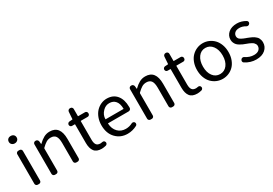

<svg xmlns="http://www.w3.org/2000/svg" viewBox="34 -1712 3787 2663"><g transform="rotate(-30 1928.0 -380.0)"><path d="M127 0Q112.3 0 102.1 -10.3Q91.8 -20.5 91.8 -35.2V-508.8Q91.8 -522.5 102.1 -532.7Q112.3 -543 127 -543H148.4Q163.1 -543 172.9 -532.7Q182.6 -522.5 182.6 -508.8V-35.2Q182.6 -20.5 172.9 -10.3Q163.1 0 148.4 0ZM75.2 -713.9Q75.2 -741.2 92.8 -757.3Q110.4 -773.4 138.2 -773.4Q166 -773.4 183.6 -757.3Q201.2 -741.2 201.2 -713.9Q201.2 -688.5 183.1 -671.9Q165 -655.3 138.2 -655.3Q111.3 -655.3 93.3 -671.9Q75.2 -688.5 75.2 -713.9Z M401.4 0Q386.7 0 376.5 -10.3Q366.2 -20.5 366.2 -35.2V-508.8Q366.2 -522.5 376.5 -532.7Q386.7 -543 401.4 -543H407.2Q421.9 -543 432.6 -533.2Q443.4 -523.4 445.3 -508.8L449.2 -466.8Q449.2 -464.8 450.7 -464.8Q452.1 -464.8 453.1 -465.8Q498 -509.8 541 -533.2Q584 -556.6 634.8 -556.6Q800.8 -556.6 800.8 -343.8V-35.2Q800.8 -20.5 790.5 -10.3Q780.3 0 765.6 0H744.1Q729.5 0 719.2 -10.3Q709 -20.5 709 -35.2V-332Q709 -408.2 684.6 -442.4Q660.2 -476.6 606.4 -476.6Q567.4 -476.6 535.6 -458Q503.9 -439.5 460.9 -397.5Q457 -393.6 457 -389.6V-35.2Q457 -20.5 447.3 -10.3Q437.5 0 422.9 0Z M1147.5 12.7Q1064.5 12.7 1028.8 -34.2Q993.2 -81.1 993.2 -168V-464.8Q993.2 -468.8 988.3 -468.8H946.3Q931.6 -468.8 921.9 -479Q912.1 -489.3 912.1 -503.9Q912.1 -517.6 921.9 -528.3Q931.6 -539.1 946.3 -540L992.2 -543Q997.1 -543 997.1 -547.9L1004.9 -660.2Q1005.9 -674.8 1016.6 -685.1Q1027.3 -695.3 1042 -695.3H1048.8Q1063.5 -695.3 1073.7 -685.1Q1084 -674.8 1084 -660.2V-547.9Q1084 -543 1087.9 -543H1196.3Q1210.9 -543 1220.7 -532.7Q1230.5 -522.5 1230.5 -508.8V-503.9Q1230.5 -489.3 1220.7 -479Q1210.9 -468.8 1196.3 -468.8H1087.9Q1084 -468.8 1084 -464.8V-166Q1084 -113.3 1103 -86.9Q1122.1 -60.5 1168 -60.5Q1179.7 -60.5 1196.3 -64.5Q1210.9 -68.4 1223.1 -61.5Q1235.4 -54.7 1238.3 -41L1239.3 -40Q1240.2 -35.2 1240.2 -31.2Q1240.2 -21.5 1235.4 -13.7Q1228.5 -1 1214.8 2.9Q1175.8 12.7 1147.5 12.7Z M1562.5 12.7Q1451.2 12.7 1377 -64Q1302.7 -140.6 1302.7 -271.5Q1302.7 -335 1323.2 -389.6Q1343.8 -444.3 1377.9 -480.5Q1412.1 -516.6 1456.5 -536.6Q1501 -556.6 1547.9 -556.6Q1650.4 -556.6 1707 -488.3Q1763.7 -419.9 1763.7 -301.8Q1763.7 -293 1763.7 -284.2Q1762.7 -269.5 1751.5 -259.8Q1740.2 -250 1725.6 -250H1398.4Q1393.6 -250 1394.5 -245.1Q1399.4 -160.2 1448.7 -109.9Q1498 -59.6 1574.2 -59.6Q1630.9 -59.6 1680.7 -85.9Q1692.4 -91.8 1706.1 -88.4Q1719.7 -85 1726.6 -73.2Q1733.4 -60.5 1730 -46.4Q1726.6 -32.2 1713.9 -25.4Q1641.6 12.7 1562.5 12.7ZM1393.6 -318.4Q1393.6 -315.4 1397.5 -315.4H1679.7Q1683.6 -315.4 1683.6 -319.3Q1683.6 -319.3 1683.6 -319.3Q1682.6 -399.4 1647.5 -441.9Q1612.3 -484.4 1548.8 -484.4Q1490.2 -484.4 1446.3 -439.5Q1393.6 -386.7 1393.6 -318.4Z M1932.6 0Q1918 0 1907.7 -10.3Q1897.5 -20.5 1897.5 -35.2V-508.8Q1897.5 -522.5 1907.7 -532.7Q1918 -543 1932.6 -543H1938.5Q1953.1 -543 1963.9 -533.2Q1974.6 -523.4 1976.6 -508.8L1980.5 -466.8Q1980.5 -464.8 1981.9 -464.8Q1983.4 -464.8 1984.4 -465.8Q2029.3 -509.8 2072.3 -533.2Q2115.2 -556.6 2166 -556.6Q2332 -556.6 2332 -343.8V-35.2Q2332 -20.5 2321.8 -10.3Q2311.5 0 2296.9 0H2275.4Q2260.7 0 2250.5 -10.3Q2240.2 -20.5 2240.2 -35.2V-332Q2240.2 -408.2 2215.8 -442.4Q2191.4 -476.6 2137.7 -476.6Q2098.6 -476.6 2066.9 -458Q2035.2 -439.5 1992.2 -397.5Q1988.3 -393.6 1988.3 -389.6V-35.2Q1988.3 -20.5 1978.5 -10.3Q1968.8 0 1954.1 0Z M2678.7 12.7Q2595.7 12.7 2560.1 -34.2Q2524.4 -81.1 2524.4 -168V-464.8Q2524.4 -468.8 2519.5 -468.8H2477.5Q2462.9 -468.8 2453.1 -479Q2443.4 -489.3 2443.4 -503.9Q2443.4 -517.6 2453.1 -528.3Q2462.9 -539.1 2477.5 -540L2523.4 -543Q2528.3 -543 2528.3 -547.9L2536.1 -660.2Q2537.1 -674.8 2547.9 -685.1Q2558.6 -695.3 2573.2 -695.3H2580.1Q2594.7 -695.3 2605 -685.1Q2615.2 -674.8 2615.2 -660.2V-547.9Q2615.2 -543 2619.1 -543H2727.5Q2742.2 -543 2752 -532.7Q2761.7 -522.5 2761.7 -508.8V-503.9Q2761.7 -489.3 2752 -479Q2742.2 -468.8 2727.5 -468.8H2619.1Q2615.2 -468.8 2615.2 -464.8V-166Q2615.2 -113.3 2634.3 -86.9Q2653.3 -60.5 2699.2 -60.5Q2710.9 -60.5 2727.5 -64.5Q2742.2 -68.4 2754.4 -61.5Q2766.6 -54.7 2769.5 -41L2770.5 -40Q2771.5 -35.2 2771.5 -31.2Q2771.5 -21.5 2766.6 -13.7Q2759.8 -1 2746.1 2.9Q2707 12.7 2678.7 12.7Z M2834 -271.5Q2834 -336.9 2854.5 -391.6Q2875 -446.3 2910.2 -481.9Q2945.3 -517.6 2990.7 -537.1Q3036.1 -556.6 3086.4 -556.6Q3136.7 -556.6 3182.1 -537.1Q3227.5 -517.6 3262.2 -481.9Q3296.9 -446.3 3317.4 -391.6Q3337.9 -336.9 3337.9 -271.5Q3337.9 -205.1 3317.4 -150.9Q3296.9 -96.7 3262.2 -61Q3227.5 -25.4 3182.1 -6.3Q3136.7 12.7 3086.4 12.7Q3036.1 12.7 2990.7 -6.3Q2945.3 -25.4 2910.2 -61Q2875 -96.7 2854.5 -150.9Q2834 -205.1 2834 -271.5ZM3244.1 -271.5Q3244.1 -364.3 3200.2 -422.9Q3156.2 -481.4 3085.9 -481.4Q3015.6 -481.4 2972.7 -423.3Q2929.7 -365.2 2929.7 -271.5Q2929.7 -177.7 2972.7 -120.6Q3015.6 -63.5 3086.4 -63.5Q3157.2 -63.5 3200.7 -120.6Q3244.1 -177.7 3244.1 -271.5Z M3447.3 -41Q3435.5 -49.8 3433.6 -63.5Q3433.6 -66.4 3433.6 -69.3Q3433.6 -80.1 3440.4 -89.8L3444.3 -94.7Q3452.1 -105.5 3466.3 -107.4Q3480.5 -109.4 3492.2 -101.6Q3556.6 -57.6 3626 -57.6Q3677.7 -57.6 3705.1 -81.5Q3732.4 -105.5 3732.4 -142.6Q3732.4 -159.2 3724.6 -172.9Q3716.8 -186.5 3707 -196.3Q3697.3 -206.1 3677.7 -216.3Q3658.2 -226.6 3645.5 -231.9Q3632.8 -237.3 3608.4 -246.1Q3581.1 -255.9 3562 -264.2Q3543 -272.5 3519 -286.6Q3495.1 -300.8 3481 -315.9Q3466.8 -331.1 3456.5 -354Q3446.3 -377 3446.3 -403.3Q3446.3 -469.7 3497.1 -513.2Q3547.9 -556.6 3633.8 -556.6Q3706.1 -556.6 3774.4 -515.6Q3786.1 -507.8 3788.6 -493.7Q3791 -479.5 3782.2 -467.8L3779.3 -464.8Q3770.5 -453.1 3756.3 -451.2Q3742.2 -449.2 3730.5 -456.1Q3682.6 -485.4 3633.8 -485.4Q3585 -485.4 3560.1 -462.9Q3535.2 -440.4 3535.2 -407.2Q3535.2 -392.6 3541.5 -380.4Q3547.9 -368.2 3556.2 -360.4Q3564.5 -352.5 3581.5 -343.8Q3598.6 -335 3610.4 -330.1Q3622.1 -325.2 3644.5 -316.4Q3651.4 -314.5 3654.3 -313.5Q3678.7 -303.7 3689.5 -299.3Q3700.2 -294.9 3721.7 -285.2Q3743.2 -275.4 3753.9 -267.6Q3764.6 -259.8 3779.8 -246.6Q3794.9 -233.4 3802.2 -220.2Q3809.6 -207 3814.9 -188.5Q3820.3 -169.9 3820.3 -148.4Q3820.3 -79.1 3767.6 -33.2Q3714.8 12.7 3622.6 12.7Q3530.3 12.7 3447.3 -41Z"/></g></svg>

Font: Gen Jyuu GothicL Regular
Style: Regular
Weight: 400
Designer: [Source Han Sans]
Ryoko NISHIZUKA  (kana & ideographs); Paul D. Hunt (Latin, Greek & Cyrillic); Wenlong ZHANG  (bopomofo
Version: Version 1.002.20150607